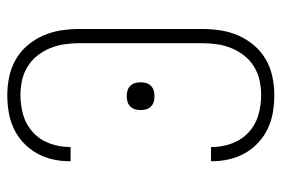

<svg xmlns="http://www.w3.org/2000/svg" viewBox="-146 -638 791 540"><g transform="rotate(-90 250.0 -367.5)"><path d="M253 8Q229 8 205 4Q181 0 159.5 -10Q138 -20 120 -36.5Q102 -53 90 -74Q78 -95 72.5 -119Q67 -143 67 -167V-170H107V-167Q107 -139 117 -111.5Q127 -84 148 -64.5Q169 -45 196.5 -37Q224 -29 253 -29Q274 -29 294.5 -33.5Q315 -38 333 -49Q351 -60 364 -76.5Q377 -93 385 -112.5Q393 -132 396 -153Q399 -174 399 -195V-540Q399 -561 396 -582Q393 -603 385 -622.5Q377 -642 364 -658.5Q351 -675 333 -686Q315 -697 294.5 -701.5Q274 -706 253 -706Q224 -706 196.5 -698Q169 -690 148 -670.5Q127 -651 117 -623.5Q107 -596 107 -568V-565H67V-568Q67 -592 72.5 -616Q78 -640 90 -661Q102 -682 120 -698.5Q138 -715 159.5 -725Q181 -735 205 -739Q229 -743 253 -743Q279 -743 305 -737.5Q331 -732 353.5 -719Q376 -706 393 -686Q410 -666 420.5 -642Q431 -618 435 -592Q439 -566 439 -540V-195Q439 -169 435 -143Q431 -117 420.5 -93Q410 -69 393 -49Q376 -29 353.5 -16Q331 -3 305 2.5Q279 8 253 8ZM250 -329Q242 -329 234.5 -331Q227 -333 221 -339Q215 -345 213 -352.5Q211 -360 211 -368Q211 -376 213 -383.5Q215 -391 221 -397Q227 -403 234.5 -405Q242 -407 250 -407Q258 -407 265.5 -405Q273 -403 279 -397Q285 -391 287 -383.5Q289 -376 289 -368Q289 -360 287 -352.5Q285 -345 279 -339Q273 -333 265.5 -331Q258 -329 250 -329Z"/></g></svg>

Font: Iosevka Extralight
Style: Regular
Weight: 200
Monospace: yes
Designer: Belleve Invis
Foundry: Belleve Invis
Version: Version 32.0.1; ttfautohint (v1.8.4)